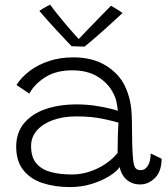

<svg xmlns="http://www.w3.org/2000/svg" viewBox="-20 -768 694 800"><path d="M271.5 11.5Q209 11.5 158.2 -5Q107.5 -21.5 77.5 -58.8Q47.5 -96 47.5 -157Q47.5 -215 80 -254.2Q112.5 -293.5 169.2 -313.2Q226 -333 300 -333Q338 -333 374.2 -327.8Q410.5 -322.5 436.8 -316Q463 -309.5 471 -306.5Q469 -326 465 -344.8Q461 -363.5 452.5 -378.5Q431.5 -421 388 -448Q344.5 -475 281.5 -475Q214 -475 169 -446.5Q124 -418 102 -378L48.5 -414Q70 -447 104.5 -473Q139 -499 185 -514Q231 -529 285 -529Q366 -529 421.2 -494.8Q476.5 -460.5 501 -408.5Q514 -380.5 521.5 -348Q529 -315.5 529.5 -264Q530 -204.5 531 -166.2Q532 -128 534.5 -104.5Q537.5 -75 545 -67Q552.5 -59 566.5 -59Q584.5 -59 596 -77.2Q607.5 -95.5 608 -128.5L653.5 -106.5Q652.5 -52 625 -25.8Q597.5 0.5 564.5 0.5Q537.5 0.5 519 -11Q500.5 -22.5 490.8 -39.5Q481 -56.5 479 -72Q467.5 -54.5 436.8 -35Q406 -15.5 363.2 -2Q320.5 11.5 271.5 11.5ZM279.5 -41Q317.5 -41 353 -52.8Q388.5 -64.5 418.5 -84.5Q448.5 -104.5 470 -130.5Q470 -171.5 471 -201Q472 -230.5 473.5 -257Q457 -262.5 409 -272.8Q361 -283 298 -283Q243.5 -283 201 -267.8Q158.5 -252.5 134 -224.8Q109.5 -197 109.5 -159.5Q109.5 -112.5 131.8 -86.8Q154 -61 192.2 -51Q230.5 -41 279.5 -41ZM442.5 -744Q448 -741 455 -736.8Q462 -732.5 469 -728.2Q476 -724 481.8 -720Q487.5 -716 490.5 -713.5Q447.5 -673.5 415.5 -645Q383.5 -616.5 362.8 -599Q342 -581.5 332.5 -574Q324 -574 314 -574.2Q304 -574.5 294.5 -574.8Q285 -575 278 -575.5Q246 -609 212.8 -645Q179.5 -681 144 -722.5Q150.5 -727 157.8 -731.5Q165 -736 173 -740.5Q181 -745 189 -748.5Q203.5 -728.5 222.5 -704.8Q241.5 -681 260.2 -659.2Q279 -637.5 293 -621.8Q307 -606 311.5 -602.5H305.5Q318.5 -616.5 343 -642.2Q367.5 -668 394.8 -695.5Q422 -723 442.5 -744Z"/></svg>

Font: Grandstander Thin ExtraLight
Style: Regular
Weight: 250
Version: Version 1.200